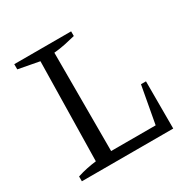

<svg xmlns="http://www.w3.org/2000/svg" viewBox="-150 -792 916 930"><g transform="rotate(-30 308.0 -327.5)"><path d="M531 -264H559V0H48V-27Q76 -36 102.5 -41.5Q129 -47 155 -50L165 -604L48 -626V-655H366V-629Q339 -622 308 -615.5Q277 -609 244 -606V-56H493Z"/></g></svg>

Font: Piazzolla Thin
Style: Regular
Weight: 400
Version: Version 2.001